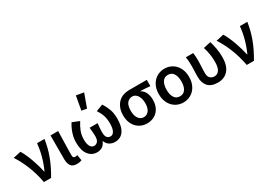

<svg xmlns="http://www.w3.org/2000/svg" viewBox="15 -1656 3569 2542"><g transform="rotate(-30 1800.0 -385.0)"><path d="M188 0Q163 -137 113.5 -260.5Q64 -384 2 -477L119 -503Q141 -467 163 -418.5Q185 -370 203.5 -318Q222 -266 237 -214Q252 -162 261 -118H265Q306 -207 332 -303Q358 -399 366 -491H480Q470 -426 455 -366.5Q440 -307 418 -247.5Q396 -188 366.5 -127.5Q337 -67 298 0Z M690 12Q623 12 597.5 -26Q572 -64 572 -129V-491H689Q688 -445 686.5 -395.5Q685 -346 684 -298Q683 -250 682 -205Q681 -160 681 -123Q681 -100 690.5 -91Q700 -82 718 -82Q732 -82 749 -88L763 -2Q749 4 732.5 8Q716 12 690 12Z M999 12Q918 12 868 -52Q818 -116 818 -241Q818 -311 841.5 -379.5Q865 -448 901 -503L1008 -460Q969 -400 948 -344Q927 -288 927 -219Q927 -155 947.5 -118.5Q968 -82 1005 -82Q1038 -82 1059.5 -107Q1081 -132 1081 -189Q1081 -221 1078 -250Q1075 -279 1071 -320H1194Q1189 -279 1186.5 -250Q1184 -221 1184 -189Q1184 -128 1204.5 -105Q1225 -82 1257 -82Q1291 -82 1312.5 -120.5Q1334 -159 1334 -237Q1334 -271 1330 -299Q1326 -327 1318 -353.5Q1310 -380 1296.5 -406.5Q1283 -433 1264 -463L1369 -503Q1405 -447 1427.5 -386Q1450 -325 1450 -244Q1450 -118 1403.5 -53Q1357 12 1272 12Q1230 12 1192 -9Q1154 -30 1135 -79H1131Q1111 -30 1076.5 -9Q1042 12 999 12ZM1090 -571 1128 -782 1243 -762 1168 -556Z M1764 12Q1717 12 1676 -4.5Q1635 -21 1604 -53Q1573 -85 1555 -132Q1537 -179 1537 -240Q1537 -304 1556.5 -351.5Q1576 -399 1608 -430Q1640 -461 1682 -476Q1724 -491 1769 -491H2044V-395Q2003 -399 1970 -401.5Q1937 -404 1897 -405V-401Q1939 -378 1961 -332Q1983 -286 1983 -223Q1983 -168 1966.5 -124.5Q1950 -81 1920.5 -50.5Q1891 -20 1851 -4Q1811 12 1764 12ZM1765 -82Q1814 -82 1843.5 -122Q1873 -162 1873 -234Q1873 -267 1866 -296.5Q1859 -326 1845 -348.5Q1831 -371 1811 -384Q1791 -397 1766 -397Q1717 -397 1686 -359Q1655 -321 1655 -240Q1655 -166 1685.5 -124Q1716 -82 1765 -82Z M2318 12Q2271 12 2229.5 -5Q2188 -22 2156 -55Q2124 -88 2105.5 -136Q2087 -184 2087 -245Q2087 -307 2105.5 -355Q2124 -403 2156 -436Q2188 -469 2229.5 -486Q2271 -503 2318 -503Q2364 -503 2406 -486Q2448 -469 2480 -436Q2512 -403 2530.5 -355Q2549 -307 2549 -245Q2549 -184 2530.5 -136Q2512 -88 2480 -55Q2448 -22 2406 -5Q2364 12 2318 12ZM2318 -82Q2374 -82 2402.5 -126Q2431 -170 2431 -245Q2431 -320 2402.5 -364.5Q2374 -409 2318 -409Q2262 -409 2233.5 -364.5Q2205 -320 2205 -245Q2205 -170 2233.5 -126Q2262 -82 2318 -82Z M2844 12Q2744 12 2695.5 -41.5Q2647 -95 2647 -190Q2647 -230 2649 -269.5Q2651 -309 2651 -348Q2651 -377 2649.5 -414Q2648 -451 2641 -491H2753Q2758 -465 2759.5 -436Q2761 -407 2761 -373Q2761 -355 2760 -332Q2759 -309 2758 -283.5Q2757 -258 2756 -232Q2755 -206 2755 -182Q2755 -129 2781.5 -105.5Q2808 -82 2845 -82Q2891 -82 2918.5 -121.5Q2946 -161 2946 -247Q2946 -299 2938.5 -354.5Q2931 -410 2910 -478L3022 -503Q3041 -441 3051.5 -378Q3062 -315 3062 -252Q3062 -125 3004.5 -56.5Q2947 12 2844 12Z M3289 0Q3264 -137 3214.5 -260.5Q3165 -384 3103 -477L3220 -503Q3242 -467 3264 -418.5Q3286 -370 3304.5 -318Q3323 -266 3338 -214Q3353 -162 3362 -118H3366Q3407 -207 3433 -303Q3459 -399 3467 -491H3581Q3571 -426 3556 -366.5Q3541 -307 3519 -247.5Q3497 -188 3467.5 -127.5Q3438 -67 3399 0Z"/></g></svg>

Font: Giro Semibold
Style: Regular
Weight: 600
Designer: Paul D. Hunt
Foundry: Adobe Systems Incorporated
Version: Version 1.000;PS 1.0;hotconv 1.0.88;makeotf.lib2.5.647800